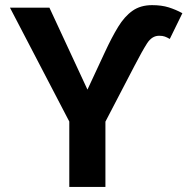

<svg xmlns="http://www.w3.org/2000/svg" viewBox="-20 -742 763 762"><path d="M176.1 -711.6 327.1 -386.4 396.7 -535.9Q423.3 -593.4 448.7 -635.1Q474.1 -676.8 505.9 -699.2Q537.6 -721.6 583.5 -721.6Q621.4 -721.6 649.7 -712.7Q677.9 -703.8 703.8 -689.6L653.8 -587.4Q642.8 -593.8 634.1 -596.9Q625.4 -600.1 611.5 -600.1Q583.1 -600.1 563.7 -570Q544.4 -539.8 513.8 -480.8L398.4 -259.2V0H255V-259.6L19.5 -711.6Z"/></svg>

Font: Interface
Style: Bold
Weight: 700
Designer: Rasmus Andersson
Foundry: rsms
Version: Version 1.8